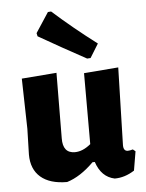

<svg xmlns="http://www.w3.org/2000/svg" viewBox="-53 -780 634 833"><g transform="rotate(-5 264.0 -364.0)"><path d="M201 -737Q288 -659 391 -581L354 -521L339 -520Q232 -578 133 -635L130 -649L187 -736ZM206 6Q131 6 91 -28.5Q51 -63 51 -127L54 -239L49 -458L201 -470L199 -185Q198 -120 251 -120Q285 -120 320 -149V-458L470 -470L461 -132Q461 -106 480 -106Q489 -106 502 -110L513 -101L499 -18Q457 9 413 9Q355 -3 333 -70H323Q265 -12 206 6Z"/></g></svg>

Font: Alegreya Sans SC ExtraBold
Style: Regular
Weight: 800
Designer: Juan Pablo del Peral
Foundry: Huerta Tipografica
Version: Version 2.007